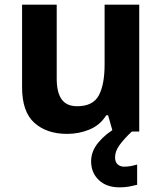

<svg xmlns="http://www.w3.org/2000/svg" viewBox="-20 -566 697 826"><path d="M579 -546V0H465L445 -70H437Q411 -28 365.5 -9Q320 10 269 10Q181 10 128 -37.5Q75 -85 75 -190V-546H224V-227Q224 -169 245 -139Q266 -109 312 -109Q380 -109 405 -155.5Q430 -202 430 -289V-546ZM475 111Q475 131 486 141Q497 151 514 151Q530 151 545 148Q560 145 570 142V229Q554 233 536 236.5Q518 240 494 240Q438 240 405 208.5Q372 177 372 128Q372 84 404 46Q436 8 482 -17L547 0Q513 32 494 58.5Q475 85 475 111Z"/></svg>

Font: Noto Sans Bengali
Style: Bold
Weight: 700
Designer: Jelle Bosma - Monotype Design Team
Foundry: Monotype Imaging Inc.
Version: Version 2.003; ttfautohint (v1.8.4.7-5d5b)